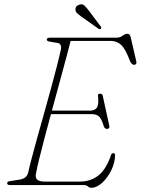

<svg xmlns="http://www.w3.org/2000/svg" viewBox="-20 -879 668 912"><path d="M378 0H27Q14 0 14 -9Q14 -17.5 29.5 -19L71 -25.5Q88 -28 98.2 -35Q108.5 -42 113.5 -57.5Q118.5 -81.5 130 -125.2Q141.5 -169 157 -225Q172.5 -281 189.5 -341.2Q206.5 -401.5 222.2 -459.2Q238 -517 250.2 -564.5Q262.5 -612 268.5 -641Q272 -654 268.2 -663.8Q264.5 -673.5 254 -675L217 -681Q202 -683.5 202 -691Q202 -700 217.5 -700H531.5Q550 -700 562.2 -709.2Q574.5 -718.5 585 -718.5Q596.5 -718.5 600.5 -703.5L627 -589Q629.5 -580 626.2 -575.5Q623 -571 617.5 -571Q607 -571 598.5 -586.5Q576 -647.5 555.2 -666Q534.5 -684.5 507.5 -684.5H315.5Q299.5 -621.5 275 -532.2Q250.5 -443 226.5 -353.5H407.5Q430.5 -353.5 440.2 -367.8Q450 -382 445.5 -423.5Q444 -434 455 -434Q466.5 -434 468 -424L499 -282.5Q501 -274.5 497.8 -270.8Q494.5 -267 490 -266.5Q478.5 -266 473.5 -277.5Q463 -314 450.5 -325.5Q438 -337 414.5 -337H222Q205.5 -276 190.8 -220.5Q176 -165 165.8 -122.5Q155.5 -80 151.5 -57.5Q140 -16.5 192 -16.5H359.5Q411.5 -16.5 448.2 -46.2Q485 -76 508 -144Q510.5 -151.5 518 -151.5Q526.5 -151.5 526.5 -142Q526.5 -107 509 -71Q491.5 -35 465.5 -11Q439.5 13 413.5 13Q404.5 13 397.5 6.5Q390.5 0 378 0ZM400.5 -830.5 459 -752.5Q463.5 -746 459 -742.5Q453 -738.5 448.5 -742L365 -801Q354 -809 346.5 -816Q339 -823 338.5 -832.5Q336.5 -850.5 359 -857.5Q372 -861 380.5 -853Q389 -845 400.5 -830.5Z"/></svg>

Font: Fraunces 9pt S000 Thin
Style: Italic
Weight: 100
Italic angle: -16°
Version: Version 1.000; ttfautohint (v1.8.3)